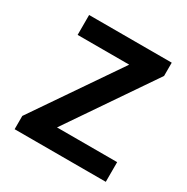

<svg xmlns="http://www.w3.org/2000/svg" viewBox="-132 -664 755 777"><g transform="rotate(30 245.5 -275.5)"><path d="M37 0V-62L308 -458H67V-551H453V-489L182 -92H463V0Z"/></g></svg>

Font: Noto Sans KR Medium
Style: Regular
Weight: 500
Designer: Ryoko NISHIZUKA  (kana, bopomofo & ideographs); Paul D. Hunt (Latin, Greek & Cyrillic); Sandoll Communications , Soo-you
Foundry: Adobe
Version: Version 2.004-H2;hotconv 1.0.118;makeotfexe 2.5.65603